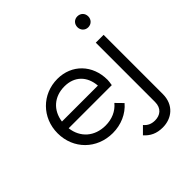

<svg xmlns="http://www.w3.org/2000/svg" viewBox="-228 -837 1212 1212"><g transform="rotate(-45 378.0 -231.0)"><path d="M288 10C362 10 430 -20 474 -72L429 -118C395 -77 346 -56 289 -56C192 -56 123 -116 112 -209H497C500 -228 502 -242 502 -252C502 -385 410 -480 282 -480C145 -480 40 -374 40 -236C40 -95 146 10 288 10ZM112 -269C124 -358 188 -415 280 -415C370 -415 426 -358 433 -269Z M536 208C615 208 685 157 685 58V-470H615V59C615 116 578 142 533 142C502 142 478 132 458 108L412 154C443 189 481 208 536 208ZM602 -621C602 -594 622 -572 650 -572C679 -572 699 -594 699 -621C699 -649 679 -670 650 -670C622 -670 602 -649 602 -621Z"/></g></svg>

Font: MV Cash Light
Style: Regular
Weight: 300
Designer: Rodrigo Fuenzalida
Foundry: fragTYPE
Version: Version 1.100;Glyphs 3.1.2 (3151)